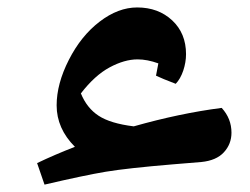

<svg xmlns="http://www.w3.org/2000/svg" viewBox="-20 -440 675 518"><path d="M80.1 0Q127 -22.5 182.1 -43.9Q132.8 -93.3 132.8 -155.8Q132.8 -213.9 165.8 -278.6Q198.7 -343.3 248.8 -381.6Q298.8 -419.9 350.1 -419.9Q407.2 -419.9 444.6 -385Q481.9 -350.1 481.9 -293.9Q481.9 -272 474.4 -249.5Q466.8 -227.1 454.1 -213.9Q417 -228 400.9 -235.8L407.2 -269Q377.4 -279.8 351.1 -279.8Q315.9 -279.8 275.9 -258.3Q235.8 -236.8 198.2 -188Q214.4 -148.4 246.1 -127.7Q277.8 -106.9 340.8 -99.1Q464.8 -134.3 578.1 -148.9Q604.5 -120.1 604.5 -82Q604.5 -51.3 584 -29.1Q563.5 -6.8 522.9 -2.9L446.3 3.4Q323.2 13.7 264.9 23.4Q206.5 33.2 100.1 58.1Z"/></svg>

Font: Droid Arabic Naskh
Style: Bold
Weight: 700
Designer: Pascal Zoghbi
Foundry: Ascender Corporation
Version: Version 1.00